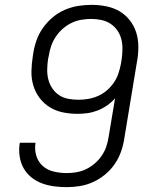

<svg xmlns="http://www.w3.org/2000/svg" viewBox="-20 -763 640 791"><path d="M255 8Q228 8 202 4.5Q176 1 152 -8Q128 -17 108.5 -33Q89 -49 77 -70.5Q65 -92 61 -118.5Q57 -145 61 -171Q61 -172 61.5 -173Q62 -174 62 -175H127Q126 -174 126 -173.5Q126 -173 126 -173Q122 -145 130 -120Q138 -95 157 -78.5Q176 -62 202 -56Q228 -50 255 -50Q275 -50 295.5 -53.5Q316 -57 335.5 -66.5Q355 -76 371.5 -90.5Q388 -105 400 -123Q412 -141 418.5 -161Q425 -181 428 -202L454 -358Q439 -341 421 -328.5Q403 -316 382.5 -308Q362 -300 341 -297Q320 -294 299 -294Q269 -294 239.5 -300Q210 -306 185.5 -321Q161 -336 143.5 -359Q126 -382 117.5 -410Q109 -438 109.5 -468.5Q110 -499 115 -530L117 -543Q121 -570 130.5 -597Q140 -624 157 -648Q174 -672 197 -691.5Q220 -711 247 -722.5Q274 -734 301.5 -738.5Q329 -743 357 -743Q357 -743 357 -743Q357 -743 357 -743Q388 -743 418 -737Q448 -731 472.5 -716.5Q497 -702 515 -679Q533 -656 541.5 -628Q550 -600 550 -569Q550 -538 544 -507L492 -192Q488 -165 478.5 -138Q469 -111 452.5 -87Q436 -63 413 -44Q390 -25 363.5 -13Q337 -1 309.5 3.5Q282 8 255 8ZM303 -352Q323 -352 343.5 -355.5Q364 -359 383.5 -367.5Q403 -376 419.5 -390Q436 -404 448.5 -422Q461 -440 467.5 -459.5Q474 -479 478 -499L481 -517Q484 -538 484.5 -559.5Q485 -581 480 -601Q475 -621 463.5 -637.5Q452 -654 435.5 -665Q419 -676 398 -680.5Q377 -685 356 -685Q336 -685 315 -681.5Q294 -678 274.5 -668.5Q255 -659 238.5 -644.5Q222 -630 210 -612Q198 -594 191 -574Q184 -554 181 -533L178 -520Q175 -499 174.5 -477.5Q174 -456 179 -436Q184 -416 195.5 -399Q207 -382 223.5 -371Q240 -360 261 -356Q282 -352 303 -352Z"/></svg>

Font: Iosevka SS04 Light Extended
Style: Italic
Weight: 300
Width: 7
Italic angle: -9°
Monospace: yes
Designer: Belleve Invis
Foundry: Belleve Invis
Version: Version 19.0.0; ttfautohint (v1.8.4)